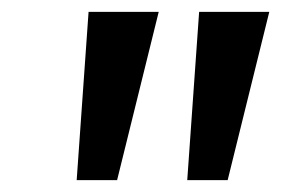

<svg xmlns="http://www.w3.org/2000/svg" viewBox="-20 -725 473 323"><path d="M109 -422 129 -705H247L177 -422ZM295 -422 315 -705H433L363 -422Z"/></svg>

Font: Mulish SemiBold
Style: Italic
Weight: 600
Italic angle: -9°
Designer: Vernon Adams
Foundry: Vernon Adams
Version: Version 3.603; ttfautohint (v1.8.3)